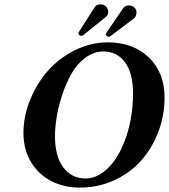

<svg xmlns="http://www.w3.org/2000/svg" viewBox="-20 -853 777 883"><path d="M456.1 -616.2Q410.6 -616.2 372.1 -587.2Q333.5 -558.1 308.6 -513.9Q283.7 -469.7 265.9 -416Q248 -362.3 240.5 -313.7Q232.9 -265.1 232.9 -226.1Q232.9 -134.3 271 -83.3Q309.1 -32.2 374 -32.2Q420.9 -32.2 463.6 -68.1Q506.3 -104 536.4 -165.3Q566.4 -226.6 581.1 -303.2Q591.8 -363.3 591.8 -422.9Q591.8 -516.1 555.2 -566.2Q518.6 -616.2 456.1 -616.2ZM347.2 9.8Q274.9 9.8 216.6 -19.8Q158.2 -49.3 123 -106.9Q87.9 -164.6 87.9 -241.2Q87.9 -318.4 118.7 -394Q149.4 -469.7 200.7 -527.8Q252 -585.9 324.7 -622.1Q397.5 -658.2 476.1 -658.2Q591.8 -658.2 664.3 -588.9Q736.8 -519.5 736.8 -403.8Q736.8 -321.8 708 -246.3Q679.2 -170.9 628.9 -114.3Q578.6 -57.6 505.1 -23.9Q431.6 9.8 347.2 9.8ZM465.8 -824.2Q475.6 -815.9 477.1 -804.2Q478.5 -799.3 477.1 -794.9Q475.6 -782.2 467.8 -775.9L360.8 -689.9Q355 -688 353 -688Q352.5 -688 351.1 -688.5Q349.6 -689 349.1 -689Q347.2 -690.9 346.2 -690.9Q340.8 -694.8 340.8 -702.1Q340.8 -704.1 342.8 -706.1L416 -820.8L418.9 -824.2Q426.3 -833 444.8 -833Q457 -833 465.8 -824.2ZM598.1 -817.9Q607.9 -809.6 607.9 -794.9Q607.9 -793.9 607.4 -792.5Q606.9 -791 606.9 -790Q605.5 -777.3 598.1 -770L486.8 -686Q486.3 -685.5 485.4 -685.1Q484.4 -684.6 483.9 -684.1H480Q477.1 -684.1 476.1 -685.1Q465.3 -689.5 466.8 -696.8Q467.3 -697.3 468 -699.5Q468.8 -701.7 469.2 -702.1L546.9 -815.9Q548.3 -818.4 550.8 -819.8Q559.1 -828.1 571.8 -828.1Q587.9 -828.1 598.1 -817.9Z"/></svg>

Font: Common Serif
Style: Bold Italic
Weight: 700
Italic angle: -12°
Designer: Philipp H. Poll, Khaled Hosny
Foundry: Stefan Peev, Context Ltd.
Version: Version 1.026